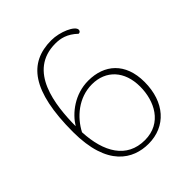

<svg xmlns="http://www.w3.org/2000/svg" viewBox="-197 -825 962 962"><g transform="rotate(-45 284.0 -344.0)"><path d="M311 -426C214 -426 140 -366 105 -309C106 -457 131 -674 326 -674C362 -674 401 -666 443 -626C451 -625 458 -631 458 -640C458 -667 384 -700 323 -700C163 -700 75 -589 75 -298C75 -54 193 12 301 12C424 12 506 -79 506 -222C506 -358 424 -426 311 -426ZM301 -14C173 -14 113 -118 106 -265C142 -335 216 -400 311 -400C410 -400 474 -331 474 -221C474 -120 423 -14 301 -14Z"/></g></svg>

Font: Arima Koshi Thin
Style: Regular
Weight: 250
Designer: Joana Correia and Natanael Gama
Foundry: NDISCOVER
Version: Version 1.019;PS 001.019;hotconv 1.0.88;makeotf.lib2.5.64775